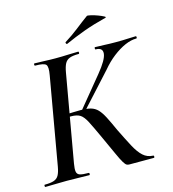

<svg xmlns="http://www.w3.org/2000/svg" viewBox="-127 -886 883 982"><g transform="rotate(-15 315.0 -395.5)"><path d="M436 0Q428 0 422 -3.5Q416 -7 406.5 -22.5Q397 -38 381 -73.5Q365 -109 336 -172Q309 -231 293 -262Q277 -293 260 -304Q243 -315 211 -315Q203 -315 193.5 -314Q184 -313 173 -312V-330Q234 -333 267 -333Q300 -333 321 -327Q342 -321 357 -305.5Q372 -290 387 -261Q402 -232 423 -185Q450 -130 470.5 -91.5Q491 -53 513 -33Q535 -13 566 -12Q570 -12 570 -6Q570 0 566 0ZM-8 0Q-11 0 -11 -6Q-11 -12 -8 -12Q23 -12 40.5 -18Q58 -24 66.5 -39.5Q75 -55 80 -83L161 -546Q169 -590 158.5 -601.5Q148 -613 102 -613Q98 -613 98 -619Q98 -625 102 -625Q124 -625 152 -623.5Q180 -622 211 -622Q248 -622 278.5 -623.5Q309 -625 332 -625Q336 -625 336 -619Q336 -613 332 -613Q301 -613 284 -606.5Q267 -600 258.5 -584Q250 -568 245 -539L164 -78Q159 -50 161.5 -35.5Q164 -21 178.5 -16.5Q193 -12 224 -12Q228 -12 228 -6Q228 0 224 0Q199 0 169 -1Q139 -2 105 -2Q73 -2 43.5 -1Q14 0 -8 0ZM284 -317 270 -326 403 -488Q454 -550 457 -581.5Q460 -613 422 -613Q419 -613 419 -619Q419 -625 422 -625Q445 -625 470.5 -623.5Q496 -622 531 -622Q571 -622 594.5 -623.5Q618 -625 637 -625Q641 -625 641 -619Q641 -613 637 -613Q609 -613 577 -599Q545 -585 512 -559.5Q479 -534 449 -498ZM289 -678Q285 -677 283 -682.5Q281 -688 284 -689Q324 -714 357 -740Q390 -766 423 -790Q426 -792 443.5 -788Q461 -784 479.5 -777Q498 -770 509 -764Q520 -758 511 -756Q444 -739 392 -720Q340 -701 289 -678Z"/></g></svg>

Font: Cormorant SemiBold
Style: Italic
Weight: 600
Italic angle: -10°
Designer: Christian Thalmann (Catharsis Fonts)
Foundry: Catharsis Fonts
Version: Version 4.000